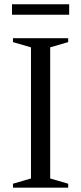

<svg xmlns="http://www.w3.org/2000/svg" viewBox="-20 -860 372 880"><path d="M292.5 -18V0H39.5V-18L122 -42V-643L39.5 -667V-685H292.5V-667L210 -643V-42ZM35 -792.5V-840.5H297V-792.5Z"/></svg>

Font: Newsreader 36pt
Style: Regular
Weight: 400
Designer: Hugues Gentile
Foundry: Production Type
Version: Version 1.003